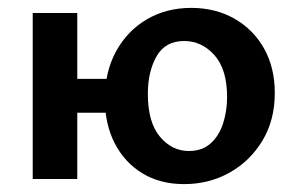

<svg xmlns="http://www.w3.org/2000/svg" viewBox="-20 -454 753 487"><path d="M63 0V-421H176V0ZM118 -168V-254H302V-168ZM447 13Q386 13 341 -14.5Q296 -42 271 -90.5Q246 -139 246 -203Q246 -272 274.5 -324Q303 -376 352.5 -405Q402 -434 465 -434Q526 -434 574 -407Q622 -380 649.5 -331.5Q677 -283 677 -218Q677 -149 645.5 -97Q614 -45 562 -16Q510 13 447 13ZM459 -71Q493 -71 514.5 -90.5Q536 -110 546 -141.5Q556 -173 556 -208Q556 -278 524 -314Q492 -350 447 -350Q399 -350 377 -311Q355 -272 355 -216Q355 -144 385.5 -107.5Q416 -71 459 -71Z"/></svg>

Font: Ysabeau
Style: Bold
Weight: 700
Designer: Christian Thalmann (Catharsis Fonts)
Version: Version 2.000;gftools[0.9.27.dev2+g8671c4b]